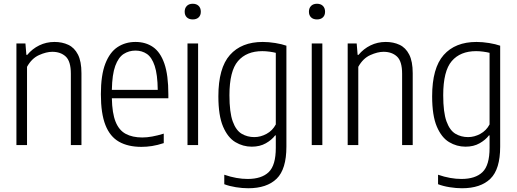

<svg xmlns="http://www.w3.org/2000/svg" viewBox="-20 -773 2752 1023"><path d="M67.5 0V-541.5H115.5L120.5 -480.5H125Q152 -513 189.2 -531.2Q226.5 -549.5 270.5 -549.5Q311.5 -549.5 344 -534.2Q376.5 -519 395.2 -482.5Q414 -446 414 -383V0H357.5V-380Q357.5 -446.5 330.2 -471.8Q303 -497 258.5 -497Q227 -497 188 -479.5Q149 -462 124 -417V0Z M733.5 9.5Q662.5 9.5 614.2 -17.8Q566 -45 541.8 -106.5Q517.5 -168 517.5 -271Q517.5 -372.5 541.2 -433.8Q565 -495 606.5 -522.2Q648 -549.5 702 -549.5Q756 -549.5 795.2 -522.5Q834.5 -495.5 855.8 -434.2Q877 -373 877 -270.5V-249.5H576Q577.5 -170 595.8 -124.5Q614 -79 649.8 -59.8Q685.5 -40.5 738.5 -40.5Q786.5 -40.5 852.5 -61V-10.5Q819 0.5 790.2 5Q761.5 9.5 733.5 9.5ZM702 -503.5Q667 -503.5 639 -485.5Q611 -467.5 594.2 -422Q577.5 -376.5 576 -294H820.5Q819.5 -376.5 804.2 -422Q789 -467.5 762.8 -485.5Q736.5 -503.5 702 -503.5Z M979 0V-541.5H1035.5V0ZM1007 -669.5Q987 -669.5 975.5 -680.5Q964 -691.5 964 -710.5Q964 -730 975.5 -741.5Q987 -753 1007 -753Q1027 -753 1038.5 -741.5Q1050 -730 1050 -710.5Q1050 -691.5 1038.5 -680.5Q1027 -669.5 1007 -669.5Z M1302.5 230Q1271.5 230 1237 224.5Q1202.5 219 1175 208.5V158Q1208.5 169.5 1239.5 175Q1270.5 180.5 1299.5 180.5Q1374 180.5 1411.8 144Q1449.5 107.5 1449.5 15V-51.5H1446Q1428 -27.5 1396.2 -9.5Q1364.5 8.5 1321.5 8.5Q1274.5 8.5 1234 -15.8Q1193.5 -40 1168.5 -98.5Q1143.5 -157 1143.5 -260Q1143.5 -410.5 1205 -480Q1266.5 -549.5 1380 -549.5Q1411.5 -549.5 1446.8 -543.8Q1482 -538 1506 -529.5V8.5Q1506 128.5 1454 179.2Q1402 230 1302.5 230ZM1335 -42.5Q1368.5 -42.5 1400.2 -59.8Q1432 -77 1449.5 -110V-491.5Q1436 -495 1415.8 -497.8Q1395.5 -500.5 1377.5 -500.5Q1293.5 -500.5 1248 -447.5Q1202.5 -394.5 1202.5 -265.5Q1202.5 -174.5 1220 -126.2Q1237.5 -78 1267.8 -60.2Q1298 -42.5 1335 -42.5Z M1641 0V-541.5H1697.5V0ZM1669 -669.5Q1649 -669.5 1637.5 -680.5Q1626 -691.5 1626 -710.5Q1626 -730 1637.5 -741.5Q1649 -753 1669 -753Q1689 -753 1700.5 -741.5Q1712 -730 1712 -710.5Q1712 -691.5 1700.5 -680.5Q1689 -669.5 1669 -669.5Z M1832.5 0V-541.5H1880.5L1885.5 -480.5H1890Q1917 -513 1954.2 -531.2Q1991.5 -549.5 2035.5 -549.5Q2076.5 -549.5 2109 -534.2Q2141.5 -519 2160.2 -482.5Q2179 -446 2179 -383V0H2122.5V-380Q2122.5 -446.5 2095.2 -471.8Q2068 -497 2023.5 -497Q1992 -497 1953 -479.5Q1914 -462 1889 -417V0Z M2441.5 230Q2410.5 230 2376 224.5Q2341.5 219 2314 208.5V158Q2347.5 169.5 2378.5 175Q2409.5 180.5 2438.5 180.5Q2513 180.5 2550.8 144Q2588.5 107.5 2588.5 15V-51.5H2585Q2567 -27.5 2535.2 -9.5Q2503.5 8.5 2460.5 8.5Q2413.5 8.5 2373 -15.8Q2332.5 -40 2307.5 -98.5Q2282.5 -157 2282.5 -260Q2282.5 -410.5 2344 -480Q2405.5 -549.5 2519 -549.5Q2550.5 -549.5 2585.8 -543.8Q2621 -538 2645 -529.5V8.5Q2645 128.5 2593 179.2Q2541 230 2441.5 230ZM2474 -42.5Q2507.5 -42.5 2539.2 -59.8Q2571 -77 2588.5 -110V-491.5Q2575 -495 2554.8 -497.8Q2534.5 -500.5 2516.5 -500.5Q2432.5 -500.5 2387 -447.5Q2341.5 -394.5 2341.5 -265.5Q2341.5 -174.5 2359 -126.2Q2376.5 -78 2406.8 -60.2Q2437 -42.5 2474 -42.5Z"/></svg>

Font: Encode Sans Cnd Lt
Style: Regular
Weight: 300
Width: 3
Designer: Multiple Designers
Foundry: Impallari Type
Version: Version 3.002; ttfautohint (v1.8.3) -l 8 -r 50 -G 200 -x 14 